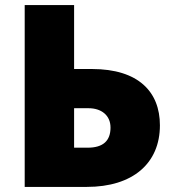

<svg xmlns="http://www.w3.org/2000/svg" viewBox="-20 -734 682 754"><path d="M77 0H321C501 0 608 -92 608 -242C608 -373 524 -463 341 -463H271V-714H77ZM271 -154V-309H328C377 -309 414 -282 414 -233C414 -182 386 -154 324 -154Z"/></svg>

Font: Noto Sans UI Black
Style: Regular
Weight: 900
Designer: Monotype Design Team
Foundry: Monotype Imaging Inc.
Version: Version 1.901